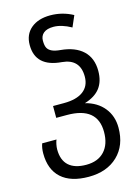

<svg xmlns="http://www.w3.org/2000/svg" viewBox="-145 -844 845 1163"><g transform="rotate(-15 277.5 -262.5)"><path d="M483.9 -365.2Q483.9 -299.3 452.4 -258.1Q420.9 -216.8 355 -196.8Q429.7 -177.7 471.4 -126Q513.2 -74.2 513.2 -1Q513.2 109.9 445.3 175Q377.4 240.2 263.2 240.2Q150.9 240.2 91.6 186.8Q32.2 133.3 32.2 32.2Q32.2 -1.5 42 -28.8H131.8Q127 -18.1 123.5 -0.7Q120.1 16.6 120.1 30.8Q120.1 98.1 157.7 132.1Q195.3 166 267.1 166Q340.8 166 381.3 122.3Q421.9 78.6 421.9 1Q421.9 -155.8 231.9 -155.8H164.1V-230H231.9Q311.5 -230 353.8 -261.7Q396 -293.5 396 -353Q396 -462.9 285.2 -473.1Q123 -485.8 123 -623Q123 -689.5 168.2 -727.3Q213.4 -765.1 289.1 -765.1Q364.3 -765.1 431.2 -729L400.9 -659.2Q340.3 -692.9 290 -692.9Q249 -692.9 228 -675.5Q207 -658.2 207 -627.9Q207 -596.7 215.6 -581.5Q224.1 -566.4 243.4 -557.6Q262.7 -548.8 295.9 -545.9Q386.2 -537.6 435.1 -491.5Q483.9 -445.3 483.9 -365.2Z"/></g></svg>

Font: NotoPenekeko
Style: Regular
Weight: 400
Designer: Monotype Design team
Foundry: Monotype Imaging Inc.
Version: Version 1.04